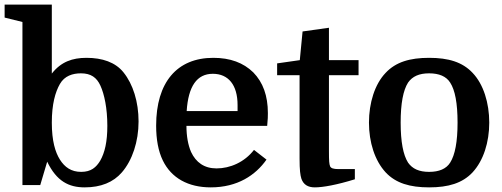

<svg xmlns="http://www.w3.org/2000/svg" viewBox="-22 -800 2172 830"><path d="M577 -275C577 -360 553 -436 512 -487C477 -531 420 -550 352 -550C291 -550 242 -533 202 -482V-780H-2V-724L75 -705V0H152L182 -101C223 -16 276 10 344 10C414 10 468 -12 505 -55C550 -107 577 -188 577 -275ZM202 -270C202 -350 217 -402 237 -437C257 -472 292 -483 328 -483C371 -483 396 -465 412 -430C429 -393 442 -332 442 -256C442 -187 431 -140 411 -105C394 -77 372 -57 329 -57C286 -57 258 -77 237 -110C217 -142 202 -190 202 -270Z M1133 -256C1136 -287 1136 -296 1136 -311C1136 -386 1115 -444 1073 -487C1030 -529 973 -550 900 -550C743 -550 653 -444 653 -257C653 -198 662 -147 682 -106C719 -30 792 10 889 10C1005 10 1083 -43 1130 -110L1076 -152C1035 -99 973 -72 914 -72C861 -72 825 -98 804 -143C791 -173 784 -211 784 -256ZM898 -481C965 -481 1005 -433 1005 -346V-320H785C792 -427 829 -481 898 -481Z M1273 -475V-114C1273 -65 1276 -43 1281 -27C1290 -2 1309 10 1339 10C1374 10 1435 -1 1512 -25V-69H1442C1418 -69 1409 -73 1405 -81C1401 -92 1400 -103 1400 -148V-475H1528V-540H1400V-680L1286 -664L1274 -540L1176 -526V-475Z M2093 -270C2093 -355 2068 -436 2021 -485C1977 -532 1916 -550 1833 -550C1750 -550 1689 -532 1645 -485C1598 -436 1573 -355 1573 -270C1573 -185 1598 -106 1645 -55C1689 -8 1750 10 1833 10C1916 10 1977 -8 2021 -55C2068 -106 2093 -185 2093 -270ZM1742 -97C1721 -130 1710 -187 1710 -270C1710 -353 1721 -410 1742 -443C1761 -470 1790 -483 1833 -483C1876 -483 1907 -470 1924 -443C1945 -411 1956 -354 1956 -270C1956 -187 1945 -130 1924 -97C1907 -70 1876 -57 1833 -57C1790 -57 1761 -70 1742 -97Z"/></svg>

Font: Domine
Style: Bold
Weight: 700
Designer: Pablo Impallari, Rodrigo Fuenzalida, Brenda Gallo
Foundry: Pablo Impallari, Rodrigo Fuenzalida, Brenda Gallo
Version: Version 2.000